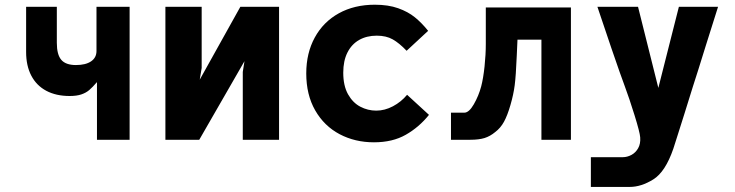

<svg xmlns="http://www.w3.org/2000/svg" viewBox="-20 -578 3040 794"><path d="M381 -238.5Q362.5 -217 349 -205.5Q335.5 -194 316.2 -187.5Q297 -181 268 -181Q212 -181 171.5 -202.5Q131 -224 109.5 -265Q88 -306 88 -363V-550H215V-401Q215 -352 233.5 -330.5Q252 -309 294 -309Q334 -309 356.5 -324.2Q379 -339.5 379 -367V-550H516V0H381Z M664 -550H814V-297L806 -248.5L974 -550H1134V0H984V-280.5L991 -325L804 0H664Z M1246.5 -274.5Q1246.5 -358.5 1281.8 -423Q1317 -487.5 1381.2 -523Q1445.5 -558.5 1530 -558.5Q1585.5 -558.5 1626.5 -544Q1667.5 -529.5 1696 -506.2Q1724.5 -483 1750.5 -450.5L1661.5 -368Q1631 -400 1604 -415.2Q1577 -430.5 1538 -430.5Q1496.5 -430.5 1465.2 -412.8Q1434 -395 1416.8 -360.8Q1399.5 -326.5 1399.5 -277.5Q1399.5 -223.5 1419.2 -188.2Q1439 -153 1470 -136.8Q1501 -120.5 1536 -120.5Q1571 -120.5 1605 -138.5Q1639 -156.5 1663.5 -186L1754 -103Q1713 -52 1658.2 -20.8Q1603.5 10.5 1526.5 10.5Q1448 10.5 1384.2 -23.2Q1320.5 -57 1283.5 -121.5Q1246.5 -186 1246.5 -274.5Z M1845 -112H1900Q1919.5 -112 1939.5 -146.8Q1959.5 -181.5 1970 -221Q1978.5 -253.5 1983.8 -303Q1989 -352.5 1989 -396V-547H2341V0H2219V-414H2120L2117 -347Q2113.5 -264 2108.5 -225.5Q2103.5 -187 2091 -144Q2078.5 -100.5 2064.2 -74.5Q2050 -48.5 2028 -32Q2007 -14.5 1983.8 -7.2Q1960.5 0 1925 0H1845Z M2555.5 72Q2573.5 72 2591 62.8Q2608.5 53.5 2619 35Q2629.5 16.5 2627.5 -10Q2626 -31 2604 -101.8Q2582 -172.5 2563.5 -222Q2548.5 -261.5 2509 -376.8Q2469.5 -492 2450.5 -550H2618.5L2702.5 -214.5L2787.5 -550H2949.5Q2935 -506 2899 -390Q2879.5 -326.5 2867.5 -289Q2852 -242 2811 -109.5Q2796 -62.5 2784 -24.2Q2772 14 2764.5 37Q2731.5 133 2681.5 164Q2631.5 195 2584.5 195H2423.5V72Z"/></svg>

Font: JuliaMono Black
Style: Regular
Weight: 900
Monospace: yes
Designer: cormullion
Foundry: corm
Version: Version 0.054; ttfautohint (v1.8.4)